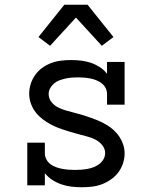

<svg xmlns="http://www.w3.org/2000/svg" viewBox="-20 -781 640 809"><path d="M324 8Q303 8 281.5 5.5Q260 3 239.5 -4Q219 -11 201 -22.5Q183 -34 169 -51V0H95V-180H169V-135Q169 -122 175.5 -109.5Q182 -97 193 -89Q204 -81 216.5 -76.5Q229 -72 242.5 -69.5Q256 -67 269.5 -66Q283 -65 296 -65Q309 -65 322.5 -66Q336 -67 349.5 -69.5Q363 -72 375.5 -77Q388 -82 398.5 -90Q409 -98 416 -110Q423 -122 423 -136Q423 -154 411 -169Q399 -184 382.5 -192.5Q366 -201 348.5 -205.5Q331 -210 313 -215Q295 -220 277.5 -225Q260 -230 242.5 -236Q225 -242 208.5 -249.5Q192 -257 176.5 -267Q161 -277 147.5 -289Q134 -301 124 -316.5Q114 -332 108.5 -350Q103 -368 103 -386Q103 -407 109.5 -427.5Q116 -448 128.5 -465.5Q141 -483 158.5 -495.5Q176 -508 196 -515.5Q216 -523 237.5 -525.5Q259 -528 280 -528Q301 -528 322 -525.5Q343 -523 362.5 -516.5Q382 -510 400 -498.5Q418 -487 431 -470V-520H505V-340H431V-385Q431 -398 425 -410Q419 -422 408.5 -430Q398 -438 385.5 -443Q373 -448 360 -450.5Q347 -453 334 -454Q321 -455 308 -455Q295 -455 282 -454Q269 -453 256 -450Q243 -447 230.5 -442.5Q218 -438 208 -429.5Q198 -421 191.5 -409.5Q185 -398 185 -385Q185 -366 197 -351Q209 -336 225.5 -328Q242 -320 259.5 -315Q277 -310 295 -305.5Q313 -301 330.5 -295.5Q348 -290 365 -284Q382 -278 399 -270.5Q416 -263 431.5 -253.5Q447 -244 460.5 -231.5Q474 -219 484 -203.5Q494 -188 499.5 -170.5Q505 -153 505 -134Q505 -113 498 -92Q491 -71 478 -54Q465 -37 447 -24.5Q429 -12 409 -4.5Q389 3 367.5 5.5Q346 8 324 8ZM191 -588 142 -625 251 -761H349L458 -625L409 -588L300 -707Z"/></svg>

Font: Iosevka HT Extended
Style: Regular
Weight: 400
Width: 7
Monospace: yes
Designer: Belleve Invis
Foundry: Belleve Invis
Version: Version 32.3.0; ttfautohint (v1.8.4)